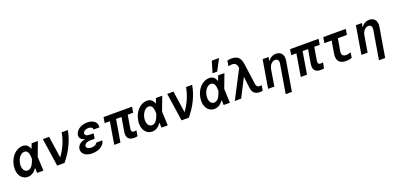

<svg xmlns="http://www.w3.org/2000/svg" viewBox="15 -2056 7169 3482"><g transform="rotate(-20 3600.0 -315.0)"><path d="M303 -550C177 -550 61 -431 34 -270C7 -110 82 10 208 10C275 10 331 -24 378 -93H383L387 0H508L496 -270L598 -540H477L442 -447H438C415 -516 370 -550 303 -550ZM366 -220C336 -141 293 -100 242 -100C175 -100 138 -172 154 -270C171 -368 232 -440 299 -440C349 -440 379 -399 383 -320L385 -270Z M774 0H915C1054 -166 1144 -354 1175 -540H1057C1033 -397 973 -255 879 -125H875L815 -540H694Z M1617 -390H1731C1747 -484 1671 -550 1551 -550C1430 -550 1332 -484 1317 -396C1308 -340 1337 -301 1410 -279L1409 -275C1324 -261 1268 -215 1257 -149C1242 -57 1323 10 1452 10C1581 10 1685 -57 1700 -150H1582C1574 -118 1527 -95 1471 -95C1410 -95 1372 -122 1378 -160C1385 -199 1432 -225 1494 -225H1579L1595 -325H1518C1461 -325 1427 -349 1433 -385C1439 -421 1482 -448 1536 -448C1586 -448 1621 -424 1617 -390Z M1875 0H1995L2067 -430H2172L2127 -165C2108 -53 2153 5 2259 5C2279 5 2300 3 2325 -2L2344 -111C2322 -107 2310 -105 2298 -105C2257 -105 2242 -129 2250 -180L2292 -430H2397L2415 -540H1865L1847 -430H1947Z M2703 -550C2577 -550 2461 -431 2434 -270C2407 -110 2482 10 2608 10C2675 10 2731 -24 2778 -93H2783L2787 0H2908L2896 -270L2998 -540H2877L2842 -447H2838C2815 -516 2770 -550 2703 -550ZM2766 -220C2736 -141 2693 -100 2642 -100C2575 -100 2538 -172 2554 -270C2571 -368 2632 -440 2699 -440C2749 -440 2779 -399 2783 -320L2785 -270Z M3174 0H3315C3454 -166 3544 -354 3575 -540H3457C3433 -397 3373 -255 3279 -125H3275L3215 -540H3094Z M3903 -550C3777 -550 3661 -431 3634 -270C3607 -110 3682 10 3808 10C3875 10 3931 -24 3978 -93H3983L3987 0H4108L4096 -270L4198 -540H4077L4042 -447H4038C4015 -516 3970 -550 3903 -550ZM3966 -220C3936 -141 3893 -100 3842 -100C3775 -100 3738 -172 3754 -270C3771 -368 3832 -440 3899 -440C3949 -440 3979 -399 3983 -320L3985 -270ZM4200 -830H4060L3994 -610H4084Z M4202 0H4324L4504 -350H4508L4532 -141C4543 -41 4591 5 4685 5C4704 5 4721 3 4741 -3L4758 -106C4746 -101 4733 -99 4720 -99C4678 -99 4657 -120 4650 -170L4595 -572C4577 -695 4520 -745 4409 -745C4382 -745 4356 -742 4326 -735L4309 -632C4332 -638 4353 -641 4375 -641C4439 -641 4467 -616 4481 -543L4482 -539Z M4845 0H4965L5017 -315C5030 -394 5083 -450 5143 -450C5191 -450 5214 -414 5204 -355L5111 200H5231L5326 -365C5345 -477 5293 -550 5194 -550C5132 -550 5079 -521 5042 -469H5038L5050 -540H4935Z M5475 0H5595L5667 -430H5772L5727 -165C5708 -53 5753 5 5859 5C5879 5 5900 3 5925 -2L5944 -111C5922 -107 5910 -105 5898 -105C5857 -105 5842 -129 5850 -180L5892 -430H5997L6015 -540H5465L5447 -430H5547Z M6307 -193 6347 -430H6522L6540 -540H6105L6087 -430H6227L6187 -193C6165 -60 6221 10 6349 10C6390 10 6430 3 6462 -11L6478 -111C6447 -98 6416 -92 6388 -92C6322 -92 6296 -125 6307 -193Z M6645 0H6765L6817 -315C6830 -394 6883 -450 6943 -450C6991 -450 7014 -414 7004 -355L6911 200H7031L7126 -365C7145 -477 7093 -550 6994 -550C6932 -550 6879 -521 6842 -469H6838L6850 -540H6735Z"/></g></svg>

Font: CommitMono
Style: Bold Italic
Weight: 700
Monospace: yes
Designer: Eigil Nikolajsen
Foundry: Eigil Nikolajsen
Version: Version 1.143